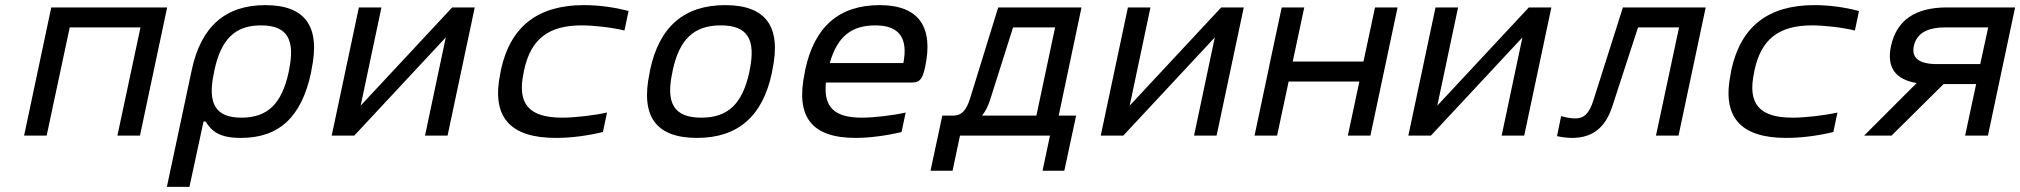

<svg xmlns="http://www.w3.org/2000/svg" viewBox="-20 -529 7881 749"><path d="M74 0H162L252 -422H528L438 0H526L632 -500H180Z M1193 -244 1195 -256C1231 -425 1172 -509 1015 -509C859 -509 764 -425 728 -256L631 200H719L774 -55H782C807 -15 838 9 920 9C1068 9 1156 -72 1193 -244ZM815 -247 816 -253C842 -376 897 -430 998 -430C1100 -430 1133 -376 1107 -253L1106 -247C1079 -124 1024 -70 922 -70C821 -70 788 -124 815 -247Z M1274 0H1362L1719 -383L1638 0H1726L1832 -500H1744L1387 -117L1468 -500H1380Z M1934 -256 1932 -244C1896 -74 1968 9 2148 9C2206 9 2270 1 2332 -14L2348 -90C2294 -78 2220 -70 2173 -70C2044 -70 1996 -123 2023 -247L2024 -253C2050 -377 2120 -430 2249 -430C2296 -430 2367 -422 2416 -410L2432 -486C2376 -501 2315 -509 2258 -509C2078 -509 1971 -426 1934 -256Z M2516 -256 2514 -244C2478 -75 2539 9 2699 9C2858 9 2955 -75 2991 -244L2993 -256C3029 -425 2968 -509 2809 -509C2649 -509 2552 -425 2516 -256ZM2603 -247 2604 -253C2630 -376 2687 -430 2792 -430C2896 -430 2930 -376 2904 -253L2903 -247C2876 -124 2820 -70 2716 -70C2611 -70 2576 -124 2603 -247Z M3589 -268C3622 -422 3566 -509 3412 -509C3253 -509 3157 -425 3121 -256L3119 -244C3083 -73 3146 9 3318 9C3369 9 3435 1 3497 -14L3513 -90C3466 -79 3389 -70 3342 -70C3235 -70 3192 -111 3202 -207H3537C3570 -207 3579 -223 3589 -268ZM3217 -283C3246 -385 3300 -430 3395 -430C3489 -430 3523 -379 3504 -283Z M3697 -78H3656L3610 137H3696L3725 0H4076L4047 137H4132L4178 -78H4110L4199 -500H3874L3764 -144C3749 -97 3731 -78 3697 -78ZM3811 -78C3824 -94 3834 -114 3842 -138L3932 -422H4096L4023 -78Z M4274 0H4362L4719 -383L4638 0H4726L4832 -500H4744L4387 -117L4468 -500H4380Z M4874 0H4962L5007 -211H5283L5238 0H5326L5432 -500H5344L5299 -289H5023L5068 -500H4980L4935 -289L4927 -250Z M5474 0H5562L5919 -383L5838 0H5926L6032 -500H5944L5587 -117L5668 -500H5580Z M6270 -115 6370 -422H6530L6440 0H6528L6634 -500H6311L6196 -138C6179 -84 6158 -67 6125 -67C6112 -67 6090 -70 6070 -76L6054 2C6070 6 6096 9 6113 9C6195 9 6244 -34 6270 -115Z M6734 -256 6732 -244C6696 -74 6768 9 6948 9C7006 9 7070 1 7132 -14L7148 -90C7094 -78 7020 -70 6973 -70C6844 -70 6796 -123 6823 -247L6824 -253C6850 -377 6920 -430 7049 -430C7096 -430 7167 -422 7216 -410L7232 -486C7176 -501 7115 -509 7058 -509C6878 -509 6771 -426 6734 -256Z M7841 -500H7575C7451 -500 7379 -450 7357 -350C7339 -267 7373 -219 7457 -205L7252 0H7359L7562 -201H7689L7646 0H7735ZM7446 -350C7457 -398 7497 -422 7567 -422H7736L7705 -279H7536C7466 -279 7436 -303 7446 -350Z"/></svg>

Font: LT Wave Mono
Style: Italic
Weight: 400
Designer: Daniel Lyons
Version: Version 2.5 (Glyphs App)